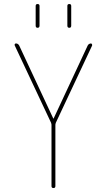

<svg xmlns="http://www.w3.org/2000/svg" viewBox="-20 -950 540 970"><path d="M320.3 -820.3V-919.9Q320.3 -929.7 330.1 -929.7Q339.8 -929.7 339.8 -919.9V-820.3Q339.8 -809.6 330.1 -809.6Q320.3 -809.6 320.3 -820.3ZM160.2 -820.3V-919.9Q160.2 -929.7 169.9 -929.7Q179.7 -929.7 179.7 -919.9V-820.3Q179.7 -809.6 169.9 -809.6Q160.2 -809.6 160.2 -820.3ZM238.3 -329.1 54.7 -719.7Q52.7 -723.6 54.7 -727.1Q56.6 -730.5 60.5 -730.5Q71.3 -730.5 77.1 -719.7L249 -351.6Q249 -350.6 250 -350.6Q251 -350.6 251 -351.6L422.9 -719.7Q427.7 -729.5 439.5 -730.5Q442.4 -730.5 444.3 -727.1Q446.3 -723.6 445.3 -719.7L261.7 -329.1Q259.8 -323.2 259.8 -320.3V-9.8Q259.8 0 250 0Q240.2 0 240.2 -9.8V-320.3Q240.2 -323.2 238.3 -329.1Z"/></svg>

Font: Rounded-X Mgen+ 2m thin
Style: Regular
Weight: 100
Designer: [Source Han Sans]
Ryoko NISHIZUKA  (kana & ideographs); Paul D. Hunt (Latin, Greek & Cyrillic); Wenlong ZHANG  (bopomofo
Version: Version 1.059.20150602